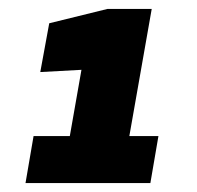

<svg xmlns="http://www.w3.org/2000/svg" viewBox="-20 -752 440 429"><path d="M316 -343H37L55 -448H136L162 -596L70 -591L90 -700L220 -732H319L269 -448H334Z"/></svg>

Font: Changa One
Style: Italic
Weight: 400
Italic angle: -12°
Designer: Eduardo Rodriguez Tunni
Foundry: Eduardo Rodriguez Tunni
Version: Version 1.003